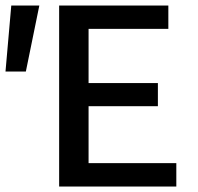

<svg xmlns="http://www.w3.org/2000/svg" viewBox="-33 -678 718 698"><path d="M608 -85V0H182V-658H579V-573H289V-376H541V-292H289V-85ZM-13 -418 8 -658H110L61 -418Z"/></svg>

Font: Ysabeau Semibold
Style: Regular
Weight: 600
Designer: Christian Thalmann (Catharsis Fonts)
Version: Version 0.003